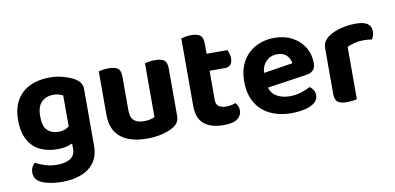

<svg xmlns="http://www.w3.org/2000/svg" viewBox="-75 -839 2611 1269"><g transform="rotate(-10 1231.0 -204.5)"><path d="M256 -19Q197 -19 146.5 -41.5Q96 -64 65.5 -116.5Q35 -169 35 -254Q35 -333 66.5 -386.5Q98 -440 155 -467.5Q212 -495 287 -495Q341 -495 387.5 -480.5Q434 -466 460 -449Q478 -437 489 -420.5Q500 -404 500 -379V-65H357V-362Q346 -368 330.5 -373Q315 -378 292 -378Q244 -378 213.5 -348Q183 -318 183 -254Q183 -184 211.5 -157.5Q240 -131 283 -131Q316 -131 338 -142.5Q360 -154 376 -168L380 -50Q359 -37 329 -28Q299 -19 256 -19ZM360 -5V-98H500V-1Q500 69 467.5 113Q435 157 379.5 178Q324 199 255 199Q203 199 162.5 190Q122 181 101 167Q67 145 67 105Q67 84 75.5 67.5Q84 51 96 43Q123 59 160 70.5Q197 82 238 82Q294 82 327 61.5Q360 41 360 -5Z M616 -187V-259H764V-188Q764 -142 787.5 -122Q811 -102 854 -102Q881 -102 899 -107Q917 -112 926 -117V-259H1075V-99Q1075 -75 1065.5 -58Q1056 -41 1035 -28Q1003 -8 956.5 3.5Q910 15 853 15Q782 15 728.5 -6Q675 -27 645.5 -71.5Q616 -116 616 -187ZM1075 -214H926V-478Q936 -481 954 -484Q972 -487 993 -487Q1036 -487 1055.5 -472.5Q1075 -458 1075 -417ZM764 -214H616V-478Q625 -481 643 -484Q661 -487 682 -487Q725 -487 744.5 -472.5Q764 -458 764 -417Z M1191 -264H1338V-157Q1338 -129 1356 -116Q1374 -103 1407 -103Q1422 -103 1439.5 -106.5Q1457 -110 1469 -115Q1477 -106 1483.5 -93Q1490 -80 1490 -63Q1490 -29 1462 -7Q1434 15 1368 15Q1284 15 1237.5 -23Q1191 -61 1191 -147ZM1285 -355V-469H1477Q1482 -461 1487 -446Q1492 -431 1492 -413Q1492 -383 1478.5 -369Q1465 -355 1442 -355ZM1338 -239H1191V-598Q1201 -601 1219 -604.5Q1237 -608 1257 -608Q1300 -608 1319 -593Q1338 -578 1338 -538Z M1643 -170 1637 -270 1885 -309Q1883 -337 1861 -361Q1839 -385 1796 -385Q1751 -385 1721 -354.5Q1691 -324 1689 -268L1694 -199Q1703 -144 1741 -120.5Q1779 -97 1831 -97Q1873 -97 1910 -109Q1947 -121 1970 -134Q1985 -125 1994.5 -109Q2004 -93 2004 -75Q2004 -45 1980.5 -25Q1957 -5 1915.5 5Q1874 15 1821 15Q1744 15 1682.5 -14Q1621 -43 1586 -101Q1551 -159 1551 -246Q1551 -310 1571.5 -357Q1592 -404 1626.5 -434.5Q1661 -465 1704.5 -480Q1748 -495 1795 -495Q1864 -495 1915.5 -467.5Q1967 -440 1996 -393Q2025 -346 2025 -284Q2025 -253 2008 -237Q1991 -221 1961 -217Z M2264 -351V-226H2116V-369Q2116 -397 2129.5 -416.5Q2143 -436 2167 -451Q2200 -471 2246.5 -482.5Q2293 -494 2344 -494Q2446 -494 2446 -426Q2446 -410 2441.5 -396Q2437 -382 2431 -372Q2421 -374 2406.5 -375.5Q2392 -377 2375 -377Q2345 -377 2315 -370Q2285 -363 2264 -351ZM2116 -264 2264 -261V-1Q2254 2 2236 4.5Q2218 7 2197 7Q2155 7 2135.5 -8Q2116 -23 2116 -62Z"/></g></svg>

Font: Baloo Bhaijaan 2
Style: Bold
Weight: 700
Designer: Sanskriti Dholi, Noopur Datye and Ek Type
Foundry: Ek Type
Version: Version 1.701